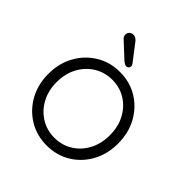

<svg xmlns="http://www.w3.org/2000/svg" viewBox="-194 -840 984 984"><g transform="rotate(45 297.5 -348.0)"><path d="M550.5 -255.8Q550.5 -179.8 517.4 -119.5Q484.2 -59.2 427.2 -24.6Q370.2 10 298 10Q226.5 10 169.1 -24.6Q111.8 -59.2 78.2 -119.5Q44.8 -179.8 44.8 -255.8Q44.8 -332.5 78.2 -392.8Q111.8 -453 169.1 -487.8Q226.5 -522.5 298 -522.5Q370.2 -522.5 427.2 -487.8Q484.2 -453 517.4 -392.8Q550.5 -332.5 550.5 -255.8ZM490.5 -255.8Q490.5 -317.2 465.5 -364.5Q440.5 -411.8 397 -439.1Q353.5 -466.5 298 -466.5Q243.2 -466.5 199.4 -439.1Q155.5 -411.8 130.1 -364.5Q104.8 -317.2 104.8 -255.8Q104.8 -195.2 130.1 -148Q155.5 -100.8 199.4 -73.4Q243.2 -46 298 -46Q353.5 -46 397 -73.4Q440.5 -100.8 465.5 -148Q490.5 -195.2 490.5 -255.8ZM299.5 -565.5Q293 -565.5 286.2 -569.6Q279.5 -573.8 274.2 -578.2L196 -650.8Q189.2 -656.2 185.4 -662.4Q181.5 -668.5 181.5 -676.8Q181.5 -690.8 190.5 -698.5Q199.5 -706.2 211.2 -706.2Q223 -706.2 230.6 -700.5Q238.2 -694.8 243 -688.8L311 -600Q318.2 -590.8 318.2 -583.5Q318.2 -576.5 313.1 -571Q308 -565.5 299.5 -565.5Z"/></g></svg>

Font: Quicksand Variable Light
Style: Regular
Weight: 300
Designer: Andrew Paglinawan
Foundry: Andrew Paglinawan
Version: Version 3.004